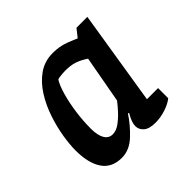

<svg xmlns="http://www.w3.org/2000/svg" viewBox="-104 -807 549 549"><g transform="rotate(-45 170.5 -532.5)"><path d="M98 -355Q58 -355 38.5 -383.5Q19 -412 19 -464Q19 -487 24 -518Q29 -549 40 -582Q51 -615 69 -643.5Q87 -672 112 -689.5Q137 -707 170 -707Q197 -707 219.5 -698.5Q242 -690 250 -686L269 -710H313L267 -423H312V-382Q300 -372 279 -365Q258 -358 237 -358Q212 -358 200.5 -368Q189 -378 189 -392Q189 -400 192.5 -409.5Q196 -419 203 -431L200 -433Q182 -405 155.5 -380Q129 -355 98 -355ZM127 -421Q141 -421 155 -431Q169 -441 182 -455Q195 -469 204 -481L230 -624Q212 -636 196.5 -641Q181 -646 160 -646Q156 -646 148.5 -645.5Q141 -645 134.5 -644Q128 -643 127 -641Q118 -626 110.5 -599.5Q103 -573 98.5 -541Q94 -509 94 -476Q94 -450 102.5 -435.5Q111 -421 127 -421Z"/></g></svg>

Font: Faustina Light Medium
Style: Italic
Weight: 500
Italic angle: -8°
Version: Version 1.200